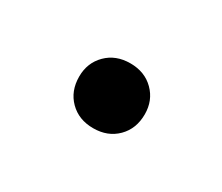

<svg xmlns="http://www.w3.org/2000/svg" viewBox="-37 -379 252 218"><g transform="rotate(30 89.5 -270.5)"><path d="M47 -271Q47 -289 59 -301Q71 -313 90 -313Q109 -313 121 -301Q133 -289 133 -271Q133 -252 121 -240Q109 -228 90 -228Q71 -228 59 -240Q47 -252 47 -271Z"/></g></svg>

Font: Barlow Condensed Thin
Style: Regular
Weight: 250
Width: 3
Designer: Jeremy Tribby
Foundry: Tribby Type
Version: Version 1.408